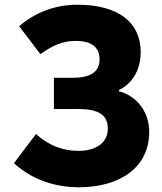

<svg xmlns="http://www.w3.org/2000/svg" viewBox="-20 -778 687 812"><path d="M314 14C482 14 611 -66 611 -220C611 -308 556 -373 483 -392V-397C543 -426 575 -487 575 -557C575 -682 483 -758 307 -758C216 -758 130 -727 61 -667L151 -549C201 -585 244 -605 301 -605C360 -605 401 -583 401 -528C401 -479 371 -449 286 -449H208V-317H309C396 -317 436 -293 436 -234C436 -174 386 -140 312 -140C248 -140 188 -161 132 -211L39 -88C118 -15 218 14 314 14Z"/></svg>

Font: Noto Sans T Chinese Black
Style: Bold
Weight: 900
Designer: Ryoko NISHIZUKA (kana & ideographs); Paul D. Hunt (Latin, Greek & Cyrillic); Wenlong ZHANG (bopomofo); Sandoll Communica
Foundry: Adobe Systems Incorporated
Version: Version 1.000;PS 1;hotconv 1.0.78;makeotf.lib2.5.61930